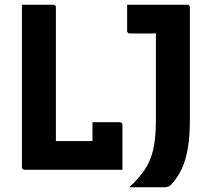

<svg xmlns="http://www.w3.org/2000/svg" viewBox="-20 -720 890 814"><path d="M84 0Q82 0 80 -1Q78 -2 76.5 -3.5Q75 -5 74 -7Q73 -9 73 -11Q73 -63 73 -114.5Q73 -166 73 -218Q73 -270 73 -321Q73 -372 73 -422.5Q73 -473 73 -521.5Q73 -570 73 -617Q73 -638 73 -658.5Q73 -679 73 -700Q95 -700 117 -700Q139 -700 161.5 -700Q184 -700 206 -700Q209 -700 211.5 -698.5Q214 -697 215.5 -694.5Q217 -692 217 -689Q217 -643 217 -595.5Q217 -548 217 -501Q217 -454 217 -406Q217 -358 217 -310.5Q217 -263 217 -216Q217 -169 217 -122H391Q417 -122 435.5 -115.5Q454 -109 466 -94Q478 -79 485.5 -56Q493 -33 499 0ZM372 -202Q392 -202 411 -202Q430 -202 448.5 -202Q467 -202 488 -202Q491 -202 493.5 -200.5Q496 -199 497.5 -196.5Q499 -194 499 -191Q499 -172 499 -147.5Q499 -123 499 -96Q499 -69 499 -44Q499 -19 499 0Q450 -4 422 -18Q394 -32 383 -55Q372 -78 372 -108Q372 -122 372 -139Q372 -156 372 -173Q372 -190 372 -202ZM528 74Q568 37 593 0.5Q618 -36 629.5 -86Q641 -136 641 -210Q641 -229 641 -262Q641 -295 641 -336.5Q641 -378 641 -424.5Q641 -471 641 -517Q641 -563 641 -605L661 -559L624 -601L669 -578Q652 -578 631 -578Q610 -578 590 -578Q570 -578 554 -578Q538 -578 530 -578Q525 -578 522 -581Q519 -584 519 -589Q519 -618 519 -644.5Q519 -671 519 -700Q535 -700 566.5 -700Q598 -700 636.5 -700Q675 -700 711.5 -700Q748 -700 774 -700Q778 -700 780 -698.5Q782 -697 783.5 -695Q785 -693 785 -689Q785 -644 785 -599Q785 -554 785 -508Q785 -462 785 -414Q785 -366 785 -316.5Q785 -267 785 -213Q785 -142 776.5 -92.5Q768 -43 752.5 -8.5Q737 26 715 52Q705 65 697 69.5Q689 74 673 74Q654 74 627.5 74Q601 74 574 74Q547 74 528 74Z"/></svg>

Font: Recursive
Style: Bold
Weight: 700
Version: Version 1.085